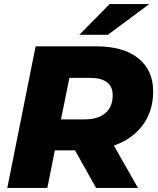

<svg xmlns="http://www.w3.org/2000/svg" viewBox="-20 -929 780 949"><path d="M16 0 156 -700H455Q590 -700 663.5 -641Q737 -582 737 -477Q737 -389 694.5 -323.5Q652 -258 574 -222Q496 -186 390 -186H163L268 -271L214 0ZM455 0 312 -255H517L662 0ZM263 -248 194 -339H399Q465 -339 501 -370Q537 -401 537 -458Q537 -502 508 -523Q479 -544 427 -544H236L342 -638ZM372 -757 522 -909H718L513 -757Z"/></svg>

Font: Montserrat Thin ExtraBold
Style: Italic
Weight: 800
Italic angle: -11.3°
Version: Version 9.000